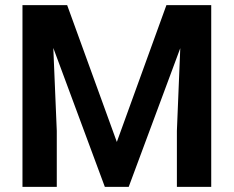

<svg xmlns="http://www.w3.org/2000/svg" viewBox="-20 -731 915 751"><path d="M67.9 -710.9H242.7L437 -175.8L630.9 -710.9H806.2V0H671.9V-219.2L685.1 -542.5L483.4 0H390.1L188.5 -543.5L202.1 -219.2V0H67.9Z"/></svg>

Font: Vazirmatn RD FD SemiBold
Style: Regular
Weight: 600
Designer: Saber Rastikerdar
Foundry: Saber Rastikerdar
Version: Version 33.003